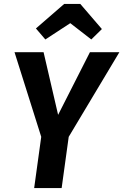

<svg xmlns="http://www.w3.org/2000/svg" viewBox="-20 -958 628 978"><path d="M330 -261 294 0H154L190 -261L54 -692H202L276 -373L438 -692H588ZM163 -813 307 -938H389L499 -810L445 -757L338 -840L211 -757Z"/></svg>

Font: Fira Sans Condensed SemiBold
Style: Italic
Weight: 600
Width: 3
Italic angle: -8°
Designer: bBox Type GmbH & Carrois Corporate GbR & Edenspiekermann AG
Foundry: bBox Type GmbH & Carrois Corporate GbR & Edenspiekermann AG
Version: Version 4.301